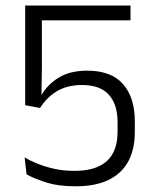

<svg xmlns="http://www.w3.org/2000/svg" viewBox="-20 -659 555 690"><path d="M251.5 10.5Q189 10.5 144.8 -3.8Q100.5 -18 75.5 -32.5L68.5 -93.5Q90 -80.5 117.2 -69.8Q144.5 -59 176.8 -52Q209 -45 247 -45Q300.5 -45 335 -61.2Q369.5 -77.5 386 -108.8Q402.5 -140 402.5 -184.5V-220.5Q402.5 -283 371.5 -318.2Q340.5 -353.5 274.5 -353.5Q223 -353.5 186 -332Q149 -310.5 124 -271L70.5 -281V-639H449V-586H130.5V-416.5L129 -316.5L129.5 -318Q151 -355.5 191.2 -380.2Q231.5 -405 294 -405Q380 -405 422.2 -356.8Q464.5 -308.5 464.5 -223V-183.5Q464.5 -124 441.8 -80.5Q419 -37 371.8 -13.2Q324.5 10.5 251.5 10.5Z"/></svg>

Font: Anek Bangla Medium Light
Style: Regular
Weight: 300
Version: Version 1.003